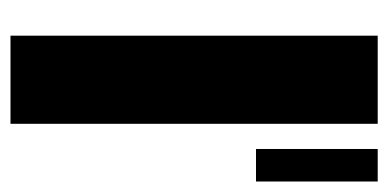

<svg xmlns="http://www.w3.org/2000/svg" viewBox="-207 -533 740 366"><g transform="rotate(90 163.0 -350.0)"><path d="M48 0V-700H216V0ZM264 -468V-700H326V-468Z"/></g></svg>

Font: Tektur
Style: Bold
Weight: 700
Designer: Adam Jagosz
Foundry: Adam Jagosz
Version: Version 1.005;gftools[0.9.30]